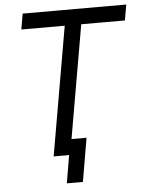

<svg xmlns="http://www.w3.org/2000/svg" viewBox="-57 -746 704 927"><g transform="rotate(-5 295.0 -282.5)"><path d="M288 -640H368L257 0H177ZM88 -700H590L577 -624H75ZM252 0H242L238 -76H343L307 135H229Z"/></g></svg>

Font: Fixel Italic Variable Display Thin
Style: Italic
Weight: 100
Italic angle: -10°
Designer: AlfaBravo + MacPaw
Foundry: Kyrylo Tkachov, Marchela Mozhyna, Serhii Makarenko, Maria Weinstein, Zakhar Kryvoshyya
Version: Version 1.210;Glyphs 3.2 (3217)